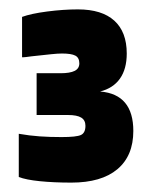

<svg xmlns="http://www.w3.org/2000/svg" viewBox="-20 -653 322 409"><path d="M250 -539Q250 -506 235.5 -485.5Q221 -465 193 -458H194Q229 -455 246.5 -434Q264 -413 264 -374Q264 -321 230 -292.5Q196 -264 132 -264Q95 -264 65 -267Q35 -270 20 -276V-368Q43 -364 64.5 -362.5Q86 -361 111 -361Q143 -361 152.5 -365.5Q162 -370 162 -385Q162 -397 153 -402.5Q144 -408 125 -408H58V-497H109Q129 -497 139 -502Q149 -507 149 -518Q149 -530 140.5 -534.5Q132 -539 112 -539Q103 -539 89 -537.5Q75 -536 47 -533Q33 -531 29.5 -531Q26 -531 27 -531V-617Q46 -624 80.5 -628.5Q115 -633 146 -633Q197 -633 223.5 -609Q250 -585 250 -539Z"/></svg>

Font: Blinker
Style: Bold
Weight: 700
Designer: Juergen Huber
Foundry: supertype
Version: Version 1.015;PS 1.15;hotconv 1.0.88;makeotf.lib2.5.647800; 